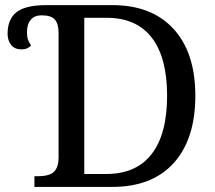

<svg xmlns="http://www.w3.org/2000/svg" viewBox="-20 -734 844 754"><path d="M85.9 -606.9Q85.9 -590.3 89.8 -578.6Q93.8 -566.9 102.1 -555.2Q95.2 -548.3 86.2 -544.2Q77.1 -540 64.9 -540Q37.6 -540 23.7 -557.6Q9.8 -575.2 9.8 -601.1Q9.8 -659.2 45.2 -686.5Q80.6 -713.9 162.1 -713.9H420.9Q575.7 -713.9 661.4 -620.6Q747.1 -527.3 747.1 -357.9Q747.1 -188 662.4 -94Q577.6 0 420.9 0H115.2V-42H127.9Q175.3 -42 192.6 -60.1Q210 -78.1 210 -113.8V-606Q210 -639.6 195.8 -656.7Q181.6 -673.8 143.1 -673.8Q115.2 -673.8 100.6 -656.2Q85.9 -638.7 85.9 -606.9ZM397.9 -50.8Q514.6 -50.8 575.4 -128.9Q636.2 -207 636.2 -357.9Q636.2 -508.3 575.9 -586.2Q515.6 -664.1 398.9 -664.1H311V-50.8Z"/></svg>

Font: Noto Serif
Style: Regular
Weight: 400
Designer: Monotype Design team
Foundry: Monotype Imaging Inc.
Version: Version 1.02